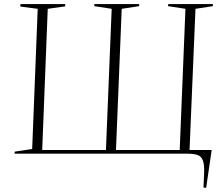

<svg xmlns="http://www.w3.org/2000/svg" viewBox="-20 -750 1091 937"><path d="M186 -18H497L525 -707L440 -720L441 -730H659V-720L574 -707L546 -18H857L885 -707L800 -720L801 -730H1019V-720L934 -707L905 -18H1013L986 167L973 165L976 98Q978 55 970.5 34Q963 13 944.5 6.5Q926 0 893 0H51L52 -10L137 -23L164 -707L79 -718L80 -730H298V-719L213 -707Z"/></svg>

Font: Display Extralight
Style: Italic
Weight: 200
Italic angle: -2°
Designer: Latin by Veronika Burian and Jose Scaglione. Greek by Irene Vlachou. Cyrillic by Vera Evstafieva
Foundry: TypeTogether
Version: Version 3.002